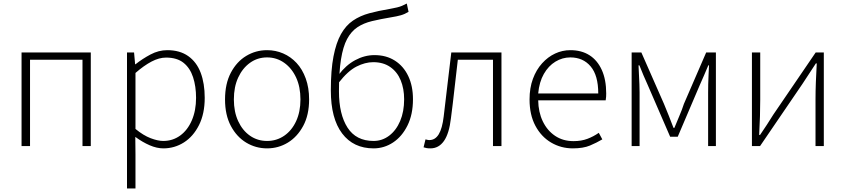

<svg xmlns="http://www.w3.org/2000/svg" viewBox="-20 -827 4786 1087"><path d="M102 0V-530H494V0H447V-489H150V0Z M699 240V-530H739L745 -463H747Q786 -494 832 -518.5Q878 -543 927 -543Q998 -543 1045.5 -509.5Q1093 -476 1116 -415.5Q1139 -355 1139 -273Q1139 -183 1106.5 -118.5Q1074 -54 1021 -20.5Q968 13 905 13Q868 13 827.5 -4.5Q787 -22 746 -52L747 46V240ZM904 -29Q958 -29 1000 -59.5Q1042 -90 1066 -145.5Q1090 -201 1090 -273Q1090 -338 1073 -390Q1056 -442 1019 -471.5Q982 -501 920 -501Q881 -501 838 -478.5Q795 -456 747 -414V-97Q792 -60 833 -44.5Q874 -29 904 -29Z M1492 13Q1428 13 1374 -19.5Q1320 -52 1287 -114Q1254 -176 1254 -264Q1254 -353 1287 -415.5Q1320 -478 1374 -510.5Q1428 -543 1492 -543Q1540 -543 1583 -524.5Q1626 -506 1659 -470.5Q1692 -435 1711 -382.5Q1730 -330 1730 -264Q1730 -176 1696.5 -114Q1663 -52 1609.5 -19.5Q1556 13 1492 13ZM1492 -29Q1546 -29 1589 -58.5Q1632 -88 1656.5 -141Q1681 -194 1681 -264Q1681 -335 1656.5 -388Q1632 -441 1589 -471.5Q1546 -502 1492 -502Q1438 -502 1395.5 -471.5Q1353 -441 1328.5 -388Q1304 -335 1304 -264Q1304 -194 1328.5 -141Q1353 -88 1395.5 -58.5Q1438 -29 1492 -29Z M2095 13Q1981 13 1917 -71.5Q1853 -156 1853 -315Q1853 -430 1868 -507.5Q1883 -585 1910.5 -634Q1938 -683 1978.5 -710.5Q2019 -738 2071 -752Q2123 -766 2184 -776Q2212 -781 2228 -785Q2244 -789 2256 -794Q2268 -799 2283 -807L2293 -760Q2272 -747 2249 -740.5Q2226 -734 2194 -729Q2134 -719 2086 -707.5Q2038 -696 2003 -672.5Q1968 -649 1945 -606Q1922 -563 1910.5 -491Q1899 -419 1899 -310Q1899 -180 1947.5 -104.5Q1996 -29 2095 -29Q2144 -29 2183.5 -59Q2223 -89 2245.5 -142Q2268 -195 2268 -265Q2268 -325 2248.5 -372.5Q2229 -420 2189.5 -447.5Q2150 -475 2093 -475Q2047 -475 1998 -450Q1949 -425 1897 -358V-403Q1938 -458 1991 -486.5Q2044 -515 2100 -515Q2167 -515 2216 -483.5Q2265 -452 2291.5 -396Q2318 -340 2318 -265Q2318 -179 2287 -116.5Q2256 -54 2205.5 -20.5Q2155 13 2095 13Z M2417 13Q2404 13 2395.5 11.5Q2387 10 2378 7L2389 -38Q2394 -37 2399 -35.5Q2404 -34 2411 -34Q2444 -34 2464 -67Q2484 -100 2492 -168Q2503 -259 2513.5 -349.5Q2524 -440 2535 -530H2819V0H2771V-489H2572Q2562 -406 2553 -324Q2544 -242 2533 -158Q2523 -71 2493.5 -29Q2464 13 2417 13Z M3223 13Q3156 13 3100 -20Q3044 -53 3011 -115Q2978 -177 2978 -264Q2978 -329 2997 -380.5Q3016 -432 3049 -468.5Q3082 -505 3123 -524Q3164 -543 3209 -543Q3272 -543 3317 -514.5Q3362 -486 3387 -431Q3412 -376 3412 -298Q3412 -289 3411.5 -279.5Q3411 -270 3409 -259H3027Q3028 -192 3053 -140Q3078 -88 3122.5 -58Q3167 -28 3227 -28Q3271 -28 3305.5 -41Q3340 -54 3370 -75L3390 -38Q3358 -19 3320 -3Q3282 13 3223 13ZM3027 -298H3367Q3367 -400 3324 -451Q3281 -502 3209 -502Q3164 -502 3124.5 -478Q3085 -454 3059 -408.5Q3033 -363 3027 -298Z M3556 0V-530H3611L3739 -239Q3753 -205 3766.5 -171.5Q3780 -138 3793 -103H3798Q3812 -138 3826.5 -171.5Q3841 -205 3852 -239L3978 -530H4033V0H3989V-303Q3989 -324 3989.5 -350Q3990 -376 3991.5 -403.5Q3993 -431 3994 -457H3990Q3978 -428 3966 -400.5Q3954 -373 3942 -346L3817 -53H3774L3647 -346Q3635 -373 3623 -400.5Q3611 -428 3600 -457H3595Q3596 -431 3597.5 -403.5Q3599 -376 3600 -350Q3601 -324 3601 -303V0Z M4237 0V-530H4284V-263Q4284 -220 4282.5 -168Q4281 -116 4278 -63H4283Q4300 -88 4321.5 -120.5Q4343 -153 4358 -178L4598 -530H4644V0H4597V-267Q4597 -311 4599 -363Q4601 -415 4604 -468H4599Q4583 -443 4561 -410Q4539 -377 4523 -352L4283 0Z"/></svg>

Font: Noto Sans TC ExtraLight
Style: Regular
Weight: 250
Designer: Ryoko NISHIZUKA  (kana, bopomofo & ideographs); Paul D. Hunt (Latin, Greek & Cyrillic); Sandoll Communications , Soo-you
Foundry: Adobe
Version: Version 2.004-H2;hotconv 1.0.118;makeotfexe 2.5.65603